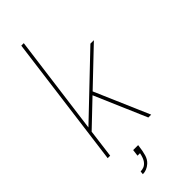

<svg xmlns="http://www.w3.org/2000/svg" viewBox="-317 -843 1092 1092"><g transform="rotate(-45 229.0 -297.0)"><path d="M376 0H353L218 -314L68 -171L46 0H26L131 -800H151L72 -201L417 -530H445L234 -329ZM103 206 105 186Q117 186 131 181Q145 176 157 160Q169 144 176 110H156L161 70H201Q196 113 188 139.5Q180 166 162 182Q135 206 103 206Z"/></g></svg>

Font: Tanohe Sans Thin
Style: Italic
Weight: 100
Designer: Village Type and Design LLC & Cristiano Sobral
Foundry: Cooper Hewitt Smithsonian Design Museum
Version: Version 1.00;September 29, 2021;FontCreator 13.0.0.2655 64-b